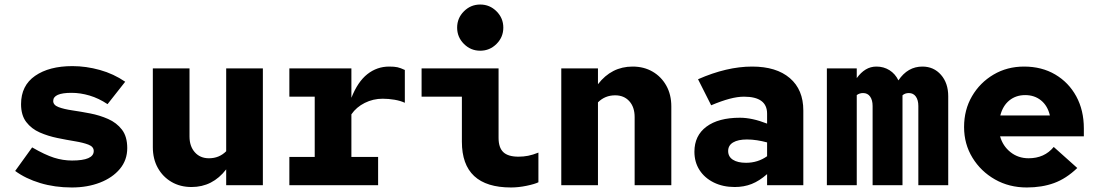

<svg xmlns="http://www.w3.org/2000/svg" viewBox="-20 -818 4840 848"><path d="M297 10Q222 10 157.5 -9.5Q93 -29 47 -63L122 -167Q179 -134 218.5 -121.5Q258 -109 298 -109Q394 -109 394 -151Q394 -170 371 -179Q348 -188 311.5 -194Q275 -200 233.5 -208.5Q192 -217 155.5 -233Q119 -249 96 -279Q73 -309 73 -358Q73 -440 135 -483Q197 -526 300 -526Q360 -526 421 -509Q482 -492 533 -457L455 -358Q416 -384 375.5 -396Q335 -408 296 -408Q215 -408 215 -372Q215 -354 238.5 -345Q262 -336 299.5 -330.5Q337 -325 378.5 -317Q420 -309 457.5 -292.5Q495 -276 518.5 -245.5Q542 -215 542 -164Q542 -111 509.5 -72Q477 -33 421.5 -11.5Q366 10 297 10Z M826 8Q776 8 737.5 -14.5Q699 -37 677 -76.5Q655 -116 655 -168V-516H817V-215Q817 -172 840.5 -145.5Q864 -119 903 -119Q948 -119 979 -150V-516H1141V0H979V-70Q919 8 826 8Z M1258 0V-125H1370V-391H1258V-516H1532V-386Q1560 -457 1602.5 -490.5Q1645 -524 1699 -524Q1722 -524 1735.5 -521Q1749 -518 1768 -509V-364Q1749 -373 1722.5 -377.5Q1696 -382 1670 -382Q1628 -382 1591 -363.5Q1554 -345 1532 -313V-125H1650V0Z M2101 -594Q2059 -594 2029 -624Q1999 -654 1999 -696Q1999 -738 2029 -768Q2059 -798 2101 -798Q2143 -798 2173 -768Q2203 -738 2203 -696Q2203 -654 2173 -624Q2143 -594 2101 -594ZM2237 10Q2020 10 2020 -192V-391H1842V-516H2182V-209Q2182 -166 2203 -146Q2224 -126 2270 -126Q2292 -126 2312.5 -130Q2333 -134 2358 -144V-13Q2342 -5 2306 2.5Q2270 10 2237 10Z M2459 0V-516H2621V-446Q2681 -524 2774 -524Q2824 -524 2862.5 -501.5Q2901 -479 2923 -439.5Q2945 -400 2945 -348V0H2783V-301Q2783 -345 2759.5 -371Q2736 -397 2697 -397Q2652 -397 2621 -366V0Z M3225 8Q3173 8 3132.5 -12Q3092 -32 3069.5 -67Q3047 -102 3047 -148Q3047 -219 3100 -258.5Q3153 -298 3248 -298Q3302 -298 3368 -272V-316Q3368 -391 3266 -391Q3237 -391 3201.5 -381.5Q3166 -372 3121 -353L3063 -468Q3190 -524 3302 -524Q3409 -524 3468.5 -473Q3528 -422 3528 -330V0H3368V-49Q3334 -19 3300 -5.5Q3266 8 3225 8ZM3196 -151Q3196 -126 3217 -112.5Q3238 -99 3275 -99Q3327 -99 3368 -128V-189Q3346 -195 3323.5 -198.5Q3301 -202 3279 -202Q3240 -202 3218 -189Q3196 -176 3196 -151Z M3632 0V-516H3764V-473Q3782 -498 3803.5 -511Q3825 -524 3851 -524Q3883 -524 3908.5 -508Q3934 -492 3948 -463Q3989 -524 4054 -524Q4104 -524 4136 -487.5Q4168 -451 4168 -393V0H4036V-350Q4036 -376 4025 -391.5Q4014 -407 3994 -407Q3977 -407 3966 -397V0H3834V-350Q3834 -376 3823 -391.5Q3812 -407 3792 -407Q3776 -407 3764 -398V0Z M4515 10Q4437 10 4374.5 -25.5Q4312 -61 4275 -121.5Q4238 -182 4238 -257Q4238 -333 4273 -393Q4308 -453 4368 -488.5Q4428 -524 4503 -524Q4581 -524 4640.5 -489Q4700 -454 4733.5 -392.5Q4767 -331 4767 -251V-216H4397Q4409 -173 4443 -146Q4477 -119 4523 -119Q4593 -119 4634 -169L4738 -76Q4689 -29 4635.5 -9.5Q4582 10 4515 10ZM4398 -308H4617Q4607 -351 4578 -374.5Q4549 -398 4508 -398Q4467 -398 4438 -374.5Q4409 -351 4398 -308Z"/></svg>

Font: Red Hat Mono
Style: Bold
Weight: 700
Monospace: yes
Designer: Pentagram, MCKL
Foundry: Pentagram, MCKL
Version: Version 1.023; ttfautohint (v1.8.3)